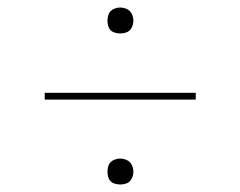

<svg xmlns="http://www.w3.org/2000/svg" viewBox="-20 -596 640 511"><path d="M300 -507Q293 -507 286 -509Q279 -511 274.5 -515.5Q270 -520 268 -527Q266 -534 266 -541Q266 -548 268 -555Q270 -562 274.5 -566.5Q279 -571 286 -573.5Q293 -576 300 -576Q307 -576 314 -573.5Q321 -571 325.5 -566.5Q330 -562 332.5 -555Q335 -548 335 -541Q335 -534 332.5 -527Q330 -520 325.5 -515.5Q321 -511 314 -509Q307 -507 300 -507ZM99 -331V-349H501V-331ZM300 -105Q293 -105 286 -107Q279 -109 274.5 -113.5Q270 -118 268 -125Q266 -132 266 -139Q266 -146 268 -153Q270 -160 274.5 -164.5Q279 -169 286 -171.5Q293 -174 300 -174Q307 -174 314 -171.5Q321 -169 325.5 -164.5Q330 -160 332.5 -153Q335 -146 335 -139Q335 -132 332.5 -125Q330 -118 325.5 -113.5Q321 -109 314 -107Q307 -105 300 -105Z"/></svg>

Font: Zed Sans Thin Extended
Style: Regular
Weight: 100
Width: 7
Designer: Belleve Invis
Foundry: Belleve Invis
Version: Version 1.0.0; ttfautohint (v1.8.4)